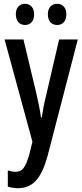

<svg xmlns="http://www.w3.org/2000/svg" viewBox="-20 -747 432 1007"><path d="M63 -672C63 -635 84 -616 111 -616C139 -616 159 -635 159 -672C159 -707 139 -727 111 -727C84 -727 63 -709 63 -672ZM231 -672C231 -635 251 -616 280 -616C308 -616 328 -635 328 -672C328 -707 308 -727 280 -727C252 -727 231 -709 231 -672ZM4 -540 150 -4 136 54C115 131 99 154 60 154C48 154 34 151 21 147V232C39 237 56 240 74 240C152 240 196 190 229 73L388 -540H290L222 -247C211 -203 204 -165 199 -131H195C190 -169 181 -210 173 -247L103 -540Z"/></svg>

Font: Noto Sans Lao ExtraCondensed Medium
Style: Regular
Weight: 500
Width: 2
Designer: Monotype Design Team
Foundry: Monotype Imaging Inc.
Version: Version 2.003